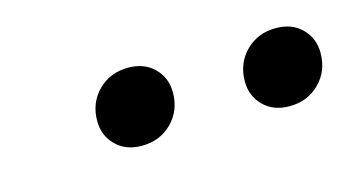

<svg xmlns="http://www.w3.org/2000/svg" viewBox="-31 -836 465 255"><g transform="rotate(-15 201.5 -708.5)"><path d="M93 -703Q93 -728 109.5 -744.5Q126 -761 151 -761Q173 -761 186.5 -747.5Q200 -734 200 -714Q200 -689 183.5 -672.5Q167 -656 142 -656Q120 -656 106.5 -669.5Q93 -683 93 -703ZM296 -703Q296 -728 312.5 -744.5Q329 -761 354 -761Q376 -761 389.5 -747.5Q403 -734 403 -714Q403 -689 386.5 -672.5Q370 -656 345 -656Q323 -656 309.5 -669.5Q296 -683 296 -703Z"/></g></svg>

Font: Fira Sans Book
Style: Italic
Weight: 350
Italic angle: -8°
Designer: bBox Type GmbH & Carrois Corporate GbR & Edenspiekermann AG
Foundry: bBox Type GmbH & Carrois Corporate GbR & Edenspiekermann AG
Version: Version 4.301